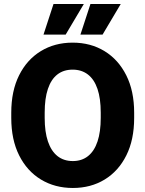

<svg xmlns="http://www.w3.org/2000/svg" viewBox="-20 -935 731 965"><path d="M654.3 -342.3Q654.3 -232.9 615 -154.1Q575.7 -75.2 506.1 -32.7Q436.5 9.8 346.2 9.8Q255.9 9.8 185.8 -32.7Q115.7 -75.2 76.2 -154.1Q36.6 -232.9 36.6 -342.3V-368.2Q36.6 -477.5 75.9 -556.4Q115.2 -635.3 185.1 -678Q254.9 -720.7 345.2 -720.7Q435.5 -720.7 505.4 -678Q575.2 -635.3 614.7 -556.4Q654.3 -477.5 654.3 -368.2ZM486.3 -369.1Q486.3 -439.9 470 -488Q453.6 -536.1 421.9 -560.5Q390.1 -585 345.2 -585Q299.3 -585 268.1 -560.5Q236.8 -536.1 220.7 -488Q204.6 -439.9 204.6 -369.1V-342.3Q204.6 -272.5 220.9 -224.1Q237.3 -175.8 268.8 -150.6Q300.3 -125.5 346.2 -125.5Q391.1 -125.5 422.6 -150.6Q454.1 -175.8 470.2 -224.1Q486.3 -272.5 486.3 -342.3ZM249 -915H401.4L310.1 -761.2H198.7ZM434.6 -915H586.9L495.6 -761.2H384.3Z"/></svg>

Font: Heebo ExtraBold
Style: Regular
Weight: 800
Designer: Oded Ezer
Foundry: Ezer Type House
Version: Version 3.100